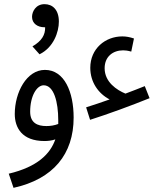

<svg xmlns="http://www.w3.org/2000/svg" viewBox="-20 -673 766 923"><path d="M170 -412C238 -445 263 -520 263 -569C263 -626 233 -653 194 -653C152 -653 134 -617 134 -592C134 -560 161 -542 193 -542H197C198 -506 181 -476 136 -450ZM413 -97C501 -125 610 -165 699 -201L676 -259C648 -248 616 -235 583 -223C542 -240 483 -278 483 -345C483 -401 523 -431 572 -431C581 -431 593 -430 611 -425L624 -488C603 -495 586 -498 568 -498C486 -498 414 -439 414 -347C414 -278 453 -223 507 -195C468 -181 429 -168 394 -157ZM45 230C236 188 334 68 334 -108C334 -230 290 -337 196 -337C108 -337 51 -229 51 -125C51 -60 85 5 194 5C210 5 229 3 246 -3C222 66 161 129 22 162ZM125 -136C125 -212 157 -263 190 -263C239 -263 260 -183 260 -95C260 -89 260 -83 260 -77C242 -70 222 -67 203 -67C160 -67 125 -82 125 -136Z"/></svg>

Font: Noto Sans Arabic ExtCond
Style: Regular
Weight: 400
Width: 2
Designer: Monotype Design Team, Nadine Chahine, Nizar Qandah and Khaled Hosny
Foundry: Monotype Imaging Inc.
Version: Version 2.012